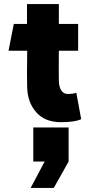

<svg xmlns="http://www.w3.org/2000/svg" viewBox="-20 -588 460 946"><path d="M114 -158 113 -219Q113 -259 113.5 -279Q114 -299 114 -338H22L48 -470H113V-568H270V-470H365V-338H270Q269 -239 270 -189Q271 -158 282.5 -141.5Q294 -125 314 -125Q340 -125 356 -131L380 -1Q350 14 280 14Q201 14 158 -35.5Q115 -85 114 -158ZM318 40V208L245 338H131L200 208H144V40Z"/></svg>

Font: Kreadon
Style: Regular
Weight: 400
Designer: kohakuno
Foundry: StudioGnu
Version: Version 1.000;Glyphs 3.1.2 (3151)